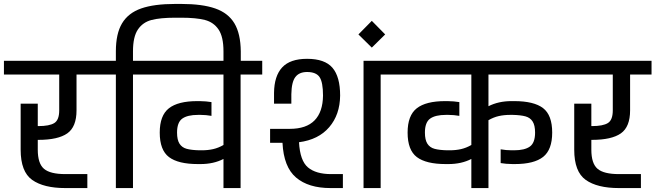

<svg xmlns="http://www.w3.org/2000/svg" viewBox="-30 -956 3332 976"><path d="M162 -245V-195Q162 -125 193.5 -98Q225 -71 302 -71H414V0H302Q192 0 133.5 -41.5Q75 -83 75 -195V-429H162V-315H165Q221 -315 246 -330.5Q271 -346 271 -395V-577H-10V-647H468V-577H359V-395Q359 -311 312 -278Q265 -245 165 -245Z M1194 -695V-608H1106V-695Q1106 -769 1081 -806Q1056 -843 1011.5 -854.5Q967 -866 891 -866H861Q785 -866 740.5 -854.5Q696 -843 671 -806Q646 -769 646 -695V-647H756V-577H646V0H559V-577H448V-647H559V-695Q559 -785 590.5 -837.5Q622 -890 687.5 -913Q753 -936 861 -936H891Q998 -936 1064 -913Q1130 -890 1161.5 -837.5Q1193 -785 1194 -695Z M1303 -647V-577H1193V0H1106V-148Q1056 -122 989 -122H976Q876 -122 829 -157.5Q782 -193 782 -282Q782 -369 828.5 -405.5Q875 -442 973 -442H985Q1000 -442 1017 -440.5Q1034 -439 1045 -437V-367Q1017 -372 989 -372H977Q923 -372 896.5 -353Q870 -334 870 -282Q870 -245 882.5 -225.5Q895 -206 919 -199.5Q943 -193 983 -192H996Q1027 -192 1053.5 -198Q1080 -204 1106 -219V-577H735V-647Z M1653 -71H1713V0H1650Q1538 0 1475 -53.5Q1412 -107 1406 -230H1343V-301H1443Q1527 -301 1569 -344Q1611 -387 1612 -470Q1612 -538 1594.5 -564Q1577 -590 1531 -590Q1491 -590 1471.5 -564.5Q1452 -539 1451 -477V-429H1363V-484Q1364 -570 1404.5 -613.5Q1445 -657 1531 -657Q1621 -657 1660 -611.5Q1699 -566 1699 -470Q1698 -373 1643.5 -309.5Q1589 -246 1490 -233Q1495 -139 1535.5 -105Q1576 -71 1653 -71ZM2015 -577H1905V0H1818V-647H2015Z M1792 -781 1860 -850 1928 -781 1860 -714Z M2453 -577V-416Q2504 -442 2570 -442H2584Q2684 -442 2730.5 -406.5Q2777 -371 2777 -282Q2777 -195 2731 -158.5Q2685 -122 2587 -122H2575Q2560 -122 2543 -123.5Q2526 -125 2515 -127V-197Q2543 -192 2571 -192H2583Q2637 -192 2663.5 -211Q2690 -230 2690 -282Q2690 -319 2677.5 -338.5Q2665 -358 2641 -364.5Q2617 -371 2577 -372H2563Q2532 -372 2505.5 -366Q2479 -360 2453 -345V0H2366V-148Q2316 -122 2249 -122H2236Q2136 -122 2089 -157.5Q2042 -193 2042 -282Q2042 -369 2088.5 -405.5Q2135 -442 2233 -442H2245Q2260 -442 2277 -440.5Q2294 -439 2305 -437V-367Q2277 -372 2249 -372H2237Q2183 -372 2156.5 -353Q2130 -334 2130 -282Q2130 -245 2142.5 -225.5Q2155 -206 2179 -199.5Q2203 -193 2243 -192H2256Q2287 -192 2313.5 -198Q2340 -204 2366 -219V-577H1995V-647H2824V-577Z M2976 -245V-195Q2976 -125 3007.5 -98Q3039 -71 3116 -71H3228V0H3116Q3006 0 2947.5 -41.5Q2889 -83 2889 -195V-429H2976V-315H2979Q3035 -315 3060 -330.5Q3085 -346 3085 -395V-577H2804V-647H3282V-577H3173V-395Q3173 -311 3126 -278Q3079 -245 2979 -245Z"/></svg>

Font: Biryani
Style: Regular
Weight: 400
Designer: Dan Reynolds and Mathieu Reguer
Foundry: Dan Reynolds and Mathieu Reguer
Version: Version 1.004; ttfautohint (v1.1) -l 5 -r 5 -G 72 -x 0 -D la